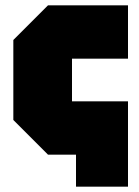

<svg xmlns="http://www.w3.org/2000/svg" viewBox="-20 -580 520 720"><path d="M160 0 30 -130V-430L160 -560H460V-360H250V-200H460V120H265V0Z"/></svg>

Font: Tektur SemiCondensed Black
Style: Regular
Weight: 900
Width: 4
Designer: Adam Jagosz
Foundry: Adam Jagosz
Version: Version 1.005;gftools[0.9.30]